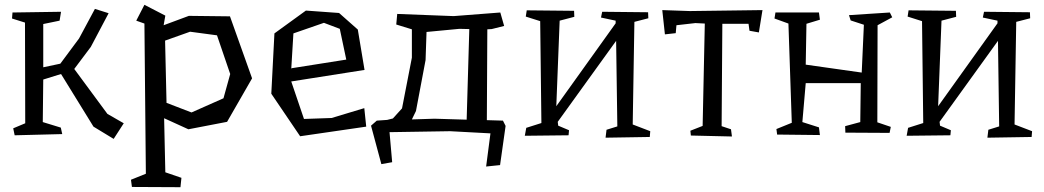

<svg xmlns="http://www.w3.org/2000/svg" viewBox="-20 -558 4345 799"><path d="M495 -45 453 20 369 -31 234 -250 160 -227 158 -50 233 -27 239 0 41 5 35 -24 85 -45 84 -464 30 -481 32 -506 234 -509 228 -472 160 -458V-278L231 -293L309 -398L375 -521L432 -503L358 -363L289 -271L427 -84Z M938 -250 883 -411 771 -426 667 -389 673 -130 777 -90 910 -149ZM1029 -232 925 -51 764 -20 663 -66 668 159 735 182 731 221 529 220 525 190 587 165 581 -460 547 -472 581 -538 668 -493 661 -453 766 -492 937 -490Z M1193 -274 1421 -310 1394 -438 1328 -463 1201 -419 1192 -270ZM1391 -504 1469 -435 1497 -267 1192 -219 1245 -63 1360 -67 1496 -108 1504 -31 1229 9 1109 -168 1122 -419 1253 -514Z M1788 -64 1922 -60 1933 -437 1892 -438 1755 -425 1751 -308 1711 -96 1694 -61ZM2084 -34 2061 129 2003 135 2021 -3 1853 -12 1601 -8 1612 117 1567 125 1524 -35 1548 -56 1591 -59 1615 -65 1653 -107 1694 -318V-436L1629 -456L1633 -500L1868 -491L2062 -506L2078 -450L2026 -437L2008 -436L2006 -58L2073 -56Z M2233 -46 2228 -470 2168 -489 2172 -515 2369 -513 2370 -488 2309 -472 2295 -116 2542 -461V-472L2481 -485L2486 -509L2677 -507L2678 -482L2620 -467L2613 -40L2686 -12L2684 12L2500 15L2504 -18L2549 -32L2544 -388L2301 -51L2303 -35L2348 -16L2346 5L2164 7L2170 -26Z M3153 -516 3138 -423 3099 -430 3095 -459H2986L2983 -33L3022 -20L3026 10L2855 6L2853 -14L2904 -34L2913 -460L2874 -462L2795 -453L2792 -420L2747 -415L2736 -516L2851 -512Z M3631 -49 3687 -30 3682 -5 3498 -6 3497 -33 3560 -50 3562 -212H3333L3319 -50L3388 -28L3392 4L3214 2L3211 -21L3275 -47L3261 -460L3203 -481L3207 -506H3388L3392 -476L3336 -459L3333 -289L3566 -256L3575 -455L3520 -473L3513 -495L3683 -506L3693 -486L3632 -453Z M3822 -46 3817 -470 3757 -489 3761 -515 3958 -513 3959 -488 3898 -472 3884 -116 4131 -461V-472L4070 -485L4075 -509L4266 -507L4267 -482L4209 -467L4202 -40L4275 -12L4273 12L4089 15L4093 -18L4138 -32L4133 -388L3890 -51L3892 -35L3937 -16L3935 5L3753 7L3759 -26Z"/></svg>

Font: Underdog
Style: Regular
Weight: 400
Designer: Sergey Steblina
Foundry: Sergey Steblina, Jovanny Lemonad
Version: Version 1.001; ttfautohint (v0.9)